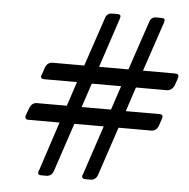

<svg xmlns="http://www.w3.org/2000/svg" viewBox="-49 -713 750 762"><g transform="rotate(5 325.5 -332.0)"><path d="M651 -436Q650 -434 649.5 -432.5Q649 -431 649 -429L639 -400Q628 -380 610 -380H487L455 -283H589Q604 -283 602 -272Q600 -264 600 -264L590 -234Q581 -215 562 -215H432L367 -20Q359 0 339 0H319Q304 0 305 -13Q307 -19 308 -20L373 -215H256L191 -20Q183 0 163 0H143Q128 0 130 -12Q131 -19 133 -20L197 -215H74Q59 -215 60 -228Q62 -235 62 -235L73 -264Q82 -284 101 -284H220L252 -381H122Q106 -381 108 -393Q110 -399 111 -400L121 -430Q130 -449 149 -449H275L341 -645Q347 -664 368 -664H388Q403 -664 401 -653Q399 -645 399 -645L334 -449H451L517 -645Q523 -664 544 -664H564Q579 -664 577 -653Q575 -645 575 -645L509 -449H637Q652 -449 651 -436ZM428 -380H311L279 -284H396Z"/></g></svg>

Font: Jura
Style: Italic
Weight: 400
Designer: Ed Merritt
Foundry: Ten by Twenty
Version: Version 1.007